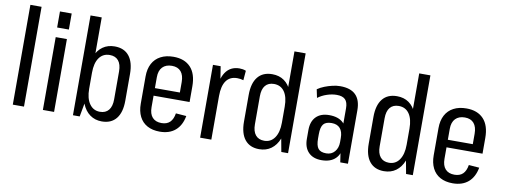

<svg xmlns="http://www.w3.org/2000/svg" viewBox="-61 -1067 3687 1402"><g transform="rotate(10 1782.5 -366.0)"><path d="M153 -740V0H70V-740Z M376 -540V0H293V-540ZM378 -730V-611H291V-730Z M730 8Q680 8 642.5 -19Q605 -46 585 -96Q565 -146 564 -215V-328Q565 -398 585 -447Q605 -496 642 -522Q679 -548 730 -548Q800 -548 837 -502Q874 -456 874 -369V-171Q874 -84 837 -38Q800 8 730 8ZM516 -740H599V-180L566 0H516ZM705 -59Q747 -59 769.5 -86.5Q792 -114 792 -166V-373Q792 -426 769.5 -453Q747 -480 705 -480Q655 -480 627 -441Q599 -402 599 -330V-211Q599 -140 627.5 -99.5Q656 -59 705 -59Z M1160 8Q1106 8 1067.5 -13Q1029 -34 1009 -74Q989 -114 989 -169V-371Q989 -427 1010 -466.5Q1031 -506 1071 -527Q1111 -548 1166 -548Q1248 -548 1293 -500Q1338 -452 1338 -359V-243H1056V-299H1271L1256 -265V-376Q1256 -427 1233 -454Q1210 -481 1166 -481Q1121 -481 1096 -455Q1071 -429 1071 -380V-158Q1071 -108 1094.5 -82Q1118 -56 1162 -56Q1202 -56 1224.5 -78Q1247 -100 1254 -144L1332 -138Q1319 -67 1275 -29.5Q1231 8 1160 8Z M1459 -540H1516L1542 -374V0H1459ZM1516 -340Q1516 -442 1551.5 -495Q1587 -548 1655 -548Q1667 -548 1679 -546Q1691 -544 1703 -539L1697 -468Q1676 -475 1651 -475Q1597 -475 1569.5 -436.5Q1542 -398 1542 -323Z M1897 8Q1828 8 1791 -38Q1754 -84 1754 -171V-369Q1754 -456 1791 -502Q1828 -548 1898 -548Q1950 -548 1986.5 -522Q2023 -496 2043 -447Q2063 -398 2063 -328V-215Q2063 -146 2043 -96Q2023 -46 1986 -19Q1949 8 1897 8ZM1923 -59Q1972 -59 2000 -99.5Q2028 -140 2028 -211V-330Q2028 -402 2000.5 -441Q1973 -480 1923 -480Q1881 -480 1858.5 -453Q1836 -426 1836 -373V-166Q1836 -114 1858.5 -86.5Q1881 -59 1923 -59ZM2028 -180V-740H2111V0H2061Z M2471 -180V-396Q2471 -441 2451 -461Q2431 -481 2388 -481Q2353 -481 2315.5 -468.5Q2278 -456 2249 -434L2236 -496Q2259 -512 2287 -523Q2315 -534 2345 -541Q2375 -548 2402 -548Q2479 -548 2517 -510Q2555 -472 2555 -396V0H2498ZM2359 8Q2297 8 2262.5 -27.5Q2228 -63 2228 -127V-192Q2228 -256 2262.5 -291Q2297 -326 2360 -326Q2427 -326 2463 -292Q2499 -258 2499 -193V-128Q2499 -63 2462.5 -27.5Q2426 8 2359 8ZM2385 -47Q2424 -47 2447.5 -74.5Q2471 -102 2471 -145V-176Q2471 -223 2449.5 -247.5Q2428 -272 2387 -272Q2344 -272 2326 -250Q2308 -228 2308 -175V-143Q2308 -91 2325.5 -69Q2343 -47 2385 -47Z M2822 8Q2753 8 2716 -38Q2679 -84 2679 -171V-369Q2679 -456 2716 -502Q2753 -548 2823 -548Q2875 -548 2911.5 -522Q2948 -496 2968 -447Q2988 -398 2988 -328V-215Q2988 -146 2968 -96Q2948 -46 2911 -19Q2874 8 2822 8ZM2848 -59Q2897 -59 2925 -99.5Q2953 -140 2953 -211V-330Q2953 -402 2925.5 -441Q2898 -480 2848 -480Q2806 -480 2783.5 -453Q2761 -426 2761 -373V-166Q2761 -114 2783.5 -86.5Q2806 -59 2848 -59ZM2953 -180V-740H3036V0H2986Z M3332 8Q3278 8 3239.5 -13Q3201 -34 3181 -74Q3161 -114 3161 -169V-371Q3161 -427 3182 -466.5Q3203 -506 3243 -527Q3283 -548 3338 -548Q3420 -548 3465 -500Q3510 -452 3510 -359V-243H3228V-299H3443L3428 -265V-376Q3428 -427 3405 -454Q3382 -481 3338 -481Q3293 -481 3268 -455Q3243 -429 3243 -380V-158Q3243 -108 3266.5 -82Q3290 -56 3334 -56Q3374 -56 3396.5 -78Q3419 -100 3426 -144L3504 -138Q3491 -67 3447 -29.5Q3403 8 3332 8Z"/></g></svg>

Font: Pathway Extreme Condensed
Style: Regular
Weight: 400
Width: 3
Version: Version 1.001;gftools[0.9.26]